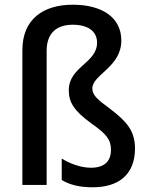

<svg xmlns="http://www.w3.org/2000/svg" viewBox="-20 -785 631 815"><path d="M495 -613C495 -712 412 -765 289 -765C164 -765 75 -704 75 -572V0H178V-569C178 -649 225 -680 289 -680C351 -680 392 -654 392 -604C392 -517 272 -502 272 -402C272 -352 293 -315 368 -261C432 -216 451 -192 451 -149C451 -101 424 -73 366 -73C321 -73 274 -92 242 -112V-21C276 0 320 10 373 10C485 10 553 -45 553 -155C553 -229 518 -269 450 -321C390 -365 372 -382 372 -410C372 -468 495 -500 495 -613Z"/></svg>

Font: Noto Sans Arabic SemCond Med
Style: Regular
Weight: 500
Width: 4
Designer: Monotype Design Team, Nadine Chahine, Nizar Qandah and Khaled Hosny
Foundry: Monotype Imaging Inc.
Version: Version 2.012